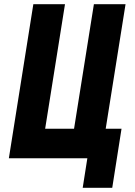

<svg xmlns="http://www.w3.org/2000/svg" viewBox="-20 -750 640 910"><path d="M512 140H372L394 0H22L138 -730H288L194 -140H331L425 -730H575L481 -140H556Z"/></svg>

Font: JetBrains Mono Extra Bold
Style: Italic
Weight: 800
Italic angle: -9°
Monospace: yes
Designer: Philipp Nurullin, Konstantin Bulenkov
Foundry: JetBrains
Version: 2.002